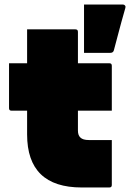

<svg xmlns="http://www.w3.org/2000/svg" viewBox="-20 -830 576 850"><path d="M475 -210V-11Q475 0 464 0H342Q100 0 100 -235V-340H31Q20 -340 20 -351V-550H100V-700H314Q325 -700 325 -689V-550H464Q475 -550 475 -539V-340H325V-252Q325 -231 336 -221Q347 -210 374 -210ZM524 -810Q530 -810 533.5 -805.5Q537 -801 535 -795Q525 -760 517 -731Q509 -702 501.5 -673Q494 -644 484 -607Q481 -596 468 -596H352V-810Z"/></svg>

Font: Recursive Sn Lnr St XBk
Style: Regular
Weight: 1000
Version: Version 1.079;hotconv 1.0.112;makeotfexe 2.5.65598; ttfautoh